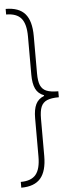

<svg xmlns="http://www.w3.org/2000/svg" viewBox="-62 -770 417 1002"><g transform="rotate(-5 146.5 -268.5)"><path d="M141.6 -150.4V44.9Q141.6 123.5 109.4 161.4Q77.1 199.2 7.8 199.2V168.9Q62.5 168.9 86.9 139.6Q111.3 110.4 111.3 44.9V-155.3Q111.3 -201.7 124.3 -228.5Q137.2 -255.4 168 -267.6V-271Q137.2 -282.7 124.3 -309.8Q111.3 -336.9 111.3 -383.8V-584Q111.3 -649.4 86.9 -678.7Q62.5 -708 7.8 -708V-737.3Q77.1 -737.3 109.4 -700Q141.6 -662.6 141.6 -584V-387.7Q141.6 -347.2 150.9 -325.4Q160.2 -303.7 181.9 -294.4Q203.6 -285.2 244.1 -285.2V-253.9Q204.1 -253.9 182.1 -244.4Q160.2 -234.9 150.9 -212.9Q141.6 -190.9 141.6 -150.4Z"/></g></svg>

Font: Pretendard Thin
Style: Regular
Weight: 100
Designer: Base glyphs from Inter by Rasmus Andersson; Hangeul glyphs from Noto Sans CJK(Source Han Sans) by Jang Soo-young and Kan
Foundry: Kil Hyung-jin
Version: Version 1.309